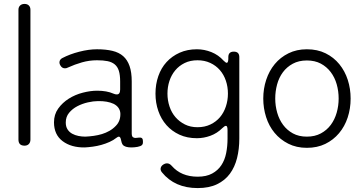

<svg xmlns="http://www.w3.org/2000/svg" viewBox="-20 -742 1853 978"><path d="M74 -31V-692Q74 -706 82.5 -714Q91 -722 105 -722Q119 -722 127 -714Q135 -706 135 -692V-31Q135 -17 127 -8.5Q119 0 105 0Q74 0 74 -31Z M412 9Q343 10 299 -23Q255 -56 255 -119Q255 -159 276.5 -189Q298 -219 330.5 -239.5Q363 -260 402 -270Q441 -280 475 -280Q524 -280 558 -265Q567 -261 575 -261Q592 -261 592 -286V-327Q592 -360 585.5 -381Q579 -402 564.5 -414Q550 -426 528 -430.5Q506 -435 474 -435Q435 -435 398 -424.5Q361 -414 326 -398Q319 -394 311 -394Q296 -394 288 -408Q281 -419 283.5 -429.5Q286 -440 297 -446Q335 -466 383.5 -478.5Q432 -491 474 -491Q519 -491 552.5 -483Q586 -475 607.5 -456Q629 -437 640 -405.5Q651 -374 651 -327V-62Q651 -43 662 -41Q665 -39 671.5 -39.5Q678 -40 687 -41Q708 -44 708 -24V-16Q708 -3 695 2L681 6Q665 9 649 9Q616 9 605 -5Q599 -14 596 -31Q593 -46 585 -46Q581 -46 573 -40Q558 -28 538 -19Q518 -10 496.5 -4Q475 2 453 5Q431 8 412 9ZM415 -46Q436 -47 457.5 -50Q479 -53 499 -59Q519 -65 537.5 -75.5Q556 -86 571 -102Q595 -127 593 -166Q590 -197 559 -213Q527 -228 479 -227Q456 -227 427.5 -220.5Q399 -214 374 -201Q349 -188 332 -167.5Q315 -147 315 -118Q315 -97 324 -83Q333 -69 347.5 -61Q362 -53 379.5 -49.5Q397 -46 415 -46Z M987 216Q870 216 805 136Q796 125 798.5 114Q801 103 812 96Q821 90 830 90Q844 90 855 103Q903 158 987 158Q1031 158 1060.5 142Q1090 126 1107.5 99.5Q1125 73 1132 38Q1139 3 1139 -36V-79Q1139 -101 1131 -101Q1124 -101 1112 -89Q1086 -63 1052 -50.5Q1018 -38 983 -38Q933 -38 894 -56Q855 -74 828 -104.5Q801 -135 786.5 -176.5Q772 -218 772 -265Q772 -313 786.5 -354.5Q801 -396 828.5 -426Q856 -456 895 -473.5Q934 -491 983 -491Q1021 -491 1057 -476.5Q1093 -462 1119 -433Q1130 -422 1135 -422Q1142 -422 1143 -441V-451Q1143 -479 1171 -479Q1199 -479 1199 -451V-36Q1199 17 1187.5 63Q1176 109 1151 143Q1126 177 1085.5 196.5Q1045 216 987 216ZM986 -94Q1023 -94 1052 -108Q1081 -122 1100.5 -145Q1120 -168 1130.5 -199.5Q1141 -231 1141 -265Q1141 -300 1130.5 -331Q1120 -362 1100 -385Q1080 -408 1051 -421.5Q1022 -435 986 -435Q949 -435 920.5 -421Q892 -407 872.5 -383.5Q853 -360 843 -329.5Q833 -299 833 -265Q833 -231 843.5 -199.5Q854 -168 874 -145Q894 -122 922 -108Q950 -94 986 -94Z M1543 11Q1490 11 1448.5 -10Q1407 -31 1378.5 -65.5Q1350 -100 1335.5 -145.5Q1321 -191 1321 -240Q1321 -290 1336 -335.5Q1351 -381 1379.5 -415.5Q1408 -450 1449.5 -470.5Q1491 -491 1543 -491Q1597 -491 1638.5 -470.5Q1680 -450 1708.5 -415Q1737 -380 1751.5 -335Q1766 -290 1766 -240Q1766 -189 1751 -143.5Q1736 -98 1707 -63.5Q1678 -29 1637 -9Q1596 11 1543 11ZM1543 -46Q1584 -46 1614.5 -62.5Q1645 -79 1665 -106Q1685 -133 1695 -168Q1705 -203 1705 -240Q1705 -278 1695 -313Q1685 -348 1664.5 -375Q1644 -402 1614 -418Q1584 -434 1543 -434Q1502 -434 1471.5 -417.5Q1441 -401 1421 -374Q1401 -347 1391.5 -312Q1382 -277 1382 -240Q1382 -203 1392 -168Q1402 -133 1422 -106Q1442 -79 1472 -62.5Q1502 -46 1543 -46Z"/></svg>

Font: Higure Gothic
Style: Regular
Weight: 400
Designer: Yoshimichi Ohira
Foundry: Positype
Version: Version 1.000